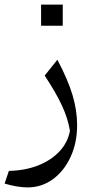

<svg xmlns="http://www.w3.org/2000/svg" viewBox="-20 -545 422 835"><path d="M315.4 -1Q315.4 75.7 287.1 137.2Q258.8 198.7 210 234.4Q161.1 270 100.1 270Q56.2 270 0 253.4L18.6 198.2Q88.9 196.8 145.5 174.6Q202.1 152.3 238.5 113.5Q274.9 74.7 284.2 23.9Q275.9 -28.3 250 -84.7Q224.1 -141.1 174.3 -216.3L229.5 -285.2Q274.9 -199.7 295.2 -132.3Q315.4 -64.9 315.4 -1ZM158.7 -524.9H252.9V-433.1H158.7Z"/></svg>

Font: Pinar-DS3-FD Regular
Style: Regular
Weight: 400
Designer: Amin Abedi
Version: Version 3.000